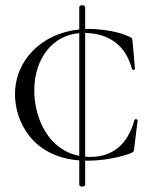

<svg xmlns="http://www.w3.org/2000/svg" viewBox="-20 -588 578 717"><path d="M482 -140C456 -44 396 -2 317 -2C311 -2 304 -2 298 -3V-465C385 -463 449 -421 473 -330C474 -325 484 -327 484 -331L475 -434C474 -444 473 -447 463 -451C425 -470 358 -480 311 -480H298V-561C298 -571 276 -571 276 -561V-478C137 -464 36 -364 36 -236C36 -137 98 -3 276 11V102C276 111 298 111 298 102V12H307C352 12 410 5 467 -15C479 -20 480 -22 481 -33L494 -139C494 -143 483 -145 482 -140ZM108 -251C108 -369 177 -457 276 -464V-6C162 -28 108 -144 108 -251Z"/></svg>

Font: Cormorant SC
Style: Regular
Weight: 400
Designer: Christian Thalmann (Catharsis Fonts)
Version: Version 1.000;PS 001.000;hotconv 1.0.70;makeotf.lib2.5.58329